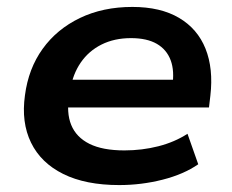

<svg xmlns="http://www.w3.org/2000/svg" viewBox="-20 -524 670 554"><path d="M324 10Q227 10 162.5 -22Q98 -54 69.5 -112.5Q41 -171 52 -249Q62 -326 103 -383Q144 -440 210.5 -472Q277 -504 362 -504Q443 -504 496.5 -472.5Q550 -441 573 -383.5Q596 -326 587 -248L583 -214H154L165 -294H498L477 -275Q484 -319 472.5 -350Q461 -381 432.5 -397.5Q404 -414 358 -414Q310 -414 273 -395.5Q236 -377 213 -343.5Q190 -310 183 -266L180 -250Q171 -199 185.5 -163.5Q200 -128 238 -109Q276 -90 339 -90Q390 -90 437 -102Q484 -114 521 -138L552 -50Q510 -21 449 -5.5Q388 10 324 10Z"/></svg>

Font: Nunito Sans 10pt SemiExpanded
Style: Bold Italic
Weight: 700
Width: 6
Italic angle: -9°
Designer: Vernon Adams
Foundry: Vernon Adams
Version: Version 3.101;gftools[0.9.27]